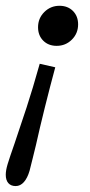

<svg xmlns="http://www.w3.org/2000/svg" viewBox="-27 -444 307 657"><path d="M240.3 -360.5Q240.3 -329.8 219 -308.5Q197.6 -287.1 166.9 -287.1Q138.7 -287.1 121 -304.8Q103.2 -322.6 103.2 -350.8Q103.2 -381.5 124.6 -402.8Q146 -424.2 176.6 -424.2Q204.8 -424.2 222.6 -406.5Q240.3 -388.7 240.3 -360.5ZM96 52.4Q88.7 82.3 85.1 96.8Q81.5 111.3 74.2 140.3Q66.9 165.3 54.8 179Q42.7 192.7 26.6 192.7Q10.5 192.7 1.6 182.7Q-7.3 172.6 -7.3 154Q-7.3 138.7 -0.8 117.3Q5.6 96 22.6 47.6Q43.5 -13.7 64.1 -76.6Q84.7 -139.5 108.9 -225.8L162.1 -213.7Q144.4 -148.4 126.6 -77Q108.9 -5.6 96 52.4Z"/></svg>

Font: Playfair Micro SmCond SmLight
Style: Italic
Weight: 360
Width: 4
Italic angle: -15.6°
Designer: Claus Eggers Sørensen
Foundry: Claus Eggers Sørensen
Version: Version 2.203;Glyphs 3.3 (3326)